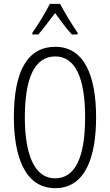

<svg xmlns="http://www.w3.org/2000/svg" viewBox="-20 -1018 571 997"><path d="M292 -998H239C217 -954 177 -888 148 -848V-839H179C204 -867 238 -914 266 -950C294 -912 325 -869 353 -839H383V-848C361 -879 316 -952 292 -998ZM479 -409C479 -618 421 -775 267 -775C126 -775 52 -654 52 -410C52 -216 104 -41 267 -41C427 -41 479 -210 479 -409ZM109 -409C109 -613 160 -725 267 -725C370 -725 422 -615 422 -409C422 -200 370 -92 266 -92C164 -92 109 -205 109 -409Z"/></svg>

Font: Noto Sans Tamil UI ExtraCondensed Light
Style: Regular
Weight: 300
Width: 2
Designer: Jelle Bosma - Monotype Design Team
Foundry: Monotype Imaging Inc.
Version: Version 2.004